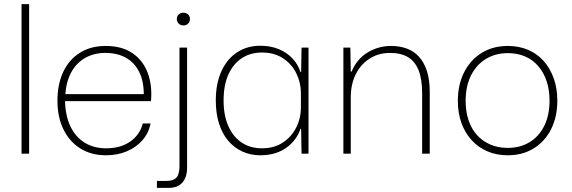

<svg xmlns="http://www.w3.org/2000/svg" viewBox="-20 -749 2789 936"><path d="M85 0V-729H122V0Z M497 8Q425 8 372 -25Q319 -58 289.5 -118Q260 -178 260 -258Q260 -338 288 -398Q316 -458 369 -491.5Q422 -525 495 -525Q574 -525 625.5 -490Q677 -455 700 -394Q723 -333 716 -256H297Q299 -183 324 -131.5Q349 -80 393.5 -53Q438 -26 497 -26Q568 -26 615 -59Q662 -92 676 -147H714Q705 -100 674 -65Q643 -30 597.5 -11Q552 8 497 8ZM298 -284 293 -290H686L681 -281Q682 -352 658.5 -398.5Q635 -445 593 -468Q551 -491 494 -491Q437 -491 394 -466Q351 -441 326.5 -395Q302 -349 298 -284Z M745 167V133H791Q826 133 840.5 116.5Q855 100 855 60V-517H892V70Q892 99 882 121Q872 143 852.5 155Q833 167 802 167ZM874 -625Q860 -625 851 -634Q842 -643 842 -656Q842 -670 851 -678.5Q860 -687 874 -687Q888 -687 897 -678.5Q906 -670 906 -656Q906 -643 897 -634Q888 -625 874 -625Z M1249 8Q1201 8 1161 -10.5Q1121 -29 1092 -63.5Q1063 -98 1047.5 -147.5Q1032 -197 1032 -259Q1032 -342 1059.5 -402Q1087 -462 1136 -494Q1185 -526 1249 -526Q1298 -526 1337.5 -510Q1377 -494 1404.5 -465.5Q1432 -437 1445 -398H1448L1450 -517H1484V0H1450L1448 -121H1445Q1425 -63 1374 -27.5Q1323 8 1249 8ZM1257 -26Q1317 -26 1359.5 -54.5Q1402 -83 1424.5 -128Q1447 -173 1447 -224V-295Q1447 -346 1424.5 -391.5Q1402 -437 1359.5 -465Q1317 -493 1257 -493Q1201 -493 1159 -465.5Q1117 -438 1093.5 -386Q1070 -334 1070 -259Q1070 -186 1093.5 -133.5Q1117 -81 1159 -53.5Q1201 -26 1257 -26Z M1654 0V-517H1688L1690 -400H1694Q1720 -462 1772.5 -493.5Q1825 -525 1887 -525Q1928 -525 1962.5 -512.5Q1997 -500 2022 -473Q2047 -446 2061 -403.5Q2075 -361 2075 -300V0H2038V-294Q2038 -362 2021 -405.5Q2004 -449 1969.5 -470Q1935 -491 1882 -491Q1825 -491 1781.5 -463Q1738 -435 1714 -386.5Q1690 -338 1690 -274V0Z M2456 8Q2401 8 2356.5 -11Q2312 -30 2279.5 -65.5Q2247 -101 2229.5 -149.5Q2212 -198 2212 -257Q2212 -336 2242.5 -396.5Q2273 -457 2328 -491Q2383 -525 2456 -525Q2510 -525 2554.5 -506Q2599 -487 2630.5 -451.5Q2662 -416 2679.5 -367Q2697 -318 2697 -258Q2697 -180 2667 -120Q2637 -60 2582.5 -26Q2528 8 2456 8ZM2455 -28Q2516 -28 2562 -56Q2608 -84 2633.5 -136Q2659 -188 2659 -258Q2659 -310 2645 -352.5Q2631 -395 2604.5 -426Q2578 -457 2540.5 -473.5Q2503 -490 2456 -490Q2395 -490 2348.5 -461.5Q2302 -433 2276 -381Q2250 -329 2250 -257Q2250 -206 2264 -163.5Q2278 -121 2305 -91Q2332 -61 2370 -44.5Q2408 -28 2455 -28Z"/></svg>

Font: Mona Sans ExtraLight
Style: Regular
Weight: 200
Designer: Deni Anggara
Foundry: GitHub
Version: Version 2.000